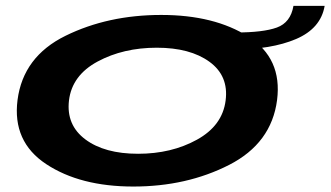

<svg xmlns="http://www.w3.org/2000/svg" viewBox="-20 -644 1150 668"><path d="M444 5Q259 5 140.8 -73Q22.5 -151 41 -296Q60.5 -447 208 -519.5Q355.5 -592 541 -592Q726 -592 844.2 -516.5Q962.5 -441 944 -296Q924.5 -145.5 777 -70.2Q629.5 5 444 5ZM460.5 -109Q576.5 -109 665.2 -158Q754 -207 765 -294.5Q776 -380 708.8 -429Q641.5 -478 525.5 -478Q409 -478 319.8 -430Q230.5 -382 220 -294.5Q210 -209 277 -159Q344 -109 460.5 -109ZM800.5 -531Q895.5 -531 943.2 -548.2Q991 -565.5 1001 -623.5H1109.5Q1096 -545 1010 -508.2Q924 -471.5 790 -471.5Z"/></svg>

Font: Anybody UltraExpanded SemiBold
Style: Italic
Weight: 600
Width: 9
Italic angle: -10°
Designer: Tyler Finck
Foundry: Etcetera Type Company
Version: Version 1.010; ttfautohint (v1.8.3) -l 8 -r 50 -G 200 -x 14 